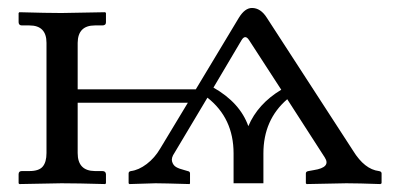

<svg xmlns="http://www.w3.org/2000/svg" viewBox="-20 -462 991 484"><path d="M518.1 -241.2Q585 -203.1 606 -144Q629.9 -200.2 689 -235.8L607.9 -360.8Q598.1 -376 588.9 -360.8ZM568.8 0V-75.2Q568.8 -164.1 502.9 -215.8L419.9 -76.7Q411.1 -64 413.8 -54.7Q416.5 -45.4 423.8 -41Q431.2 -36.6 444.8 -33.2L453.1 -30.8Q459 -29.8 459 -24.9V0L458 2Q391.1 0 372.1 0L306.2 2L304.2 0V-24.9Q304.2 -29.8 310.1 -30.8Q329.6 -33.2 349.9 -48.6Q370.1 -64 383.8 -87.4L453.6 -203.1H175.8V-76.2Q175.8 -31.2 219.2 -30.8H237.8Q246.6 -30.8 247.1 -22.9V0L245.1 2Q174.3 0 134.8 0L28.8 2L26.9 0V-22.9Q26.9 -30.8 35.2 -30.8H54.2Q78.1 -30.8 87.6 -42Q97.2 -53.2 97.2 -76.2V-354Q97.2 -397.9 54.2 -397.9H35.2Q27.3 -397.9 26.9 -405.8V-429.2L28.8 -431.2Q99.6 -429.2 134.8 -429.2L245.1 -431.2L247.1 -429.2V-405.8Q247.1 -397.9 237.8 -397.9H219.2Q176.3 -397.9 175.8 -354V-236.8H473.6L582 -417Q597.2 -441.9 615.2 -441.9Q637.2 -441.9 652.8 -417L870.1 -82Q898.9 -35.2 935.1 -30.8Q941.9 -29.8 941.9 -24.9V0L939 2Q882.8 0 853 0L752.9 2L751 0V-24.9Q751 -29.8 757.8 -30.8L771 -33.2Q814.9 -40 798.8 -64.9L704.1 -211.9Q644 -160.2 644 -75.2V0Z"/></svg>

Font: Linux Libertine O
Style: Regular
Weight: 400
Designer: Philipp H. Poll
Foundry: Philipp H. Poll
Version: Version 5.3.0